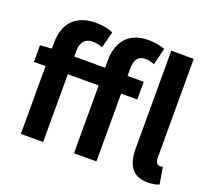

<svg xmlns="http://www.w3.org/2000/svg" viewBox="-136 -990 1307 1182"><g transform="rotate(20 518.0 -399.0)"><path d="M938 14C972 14 997 8 1013 1L995 -108C985 -106 981 -106 975 -106C961 -106 946 -117 946 -151V-798H799V-157C799 -53 836 14 938 14ZM28 -444H104V0H250V-444H452V0H599V-444H705V-560H599V-608C599 -670 624 -696 667 -696C686 -696 707 -692 727 -683L754 -793C729 -803 691 -812 647 -812C507 -812 452 -721 452 -605V-560H250V-598C250 -656 280 -685 323 -685C352 -685 371 -680 391 -671L419 -780C391 -792 350 -801 306 -801C163 -801 104 -713 104 -598V-559L28 -553Z"/></g></svg>

Font: Noto Sans Mono CJK HK
Style: Bold
Weight: 700
Designer: Ryoko NISHIZUKA 西塚涼子 (kana, bopomofo & ideographs); Paul D. Hunt (Latin, Greek & Cyrillic); Sandoll Communications 산돌커뮤니
Foundry: Adobe
Version: Version 2.004;hotconv 1.0.118;makeotfexe 2.5.65603